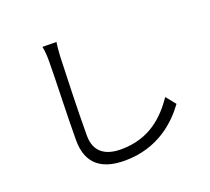

<svg xmlns="http://www.w3.org/2000/svg" viewBox="-135 -946 1270 1161"><g transform="rotate(-20 500.0 -365.5)"><path d="M246 -774C252 -747 254 -715 254 -680C254 -572 244 -324 244 -174C244 -14 341 43 480 43C696 43 822 -80 890 -173L840 -235C769 -132 667 -29 482 -29C387 -29 315 -68 315 -178C315 -331 323 -567 327 -680C329 -711 331 -743 336 -773Z"/></g></svg>

Font: Noto Sans CJK JP DemiLight
Style: Regular
Weight: 350
Designer: Ryoko NISHIZUKA (kana & ideographs); Paul D. Hunt (Latin, Greek & Cyrillic); Wenlong ZHANG (bopomofo); Sandoll Communica
Foundry: Adobe Systems Incorporated
Version: Version 1.004;PS 1.004;hotconv 1.0.82;makeotf.lib2.5.63406